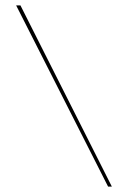

<svg xmlns="http://www.w3.org/2000/svg" viewBox="-20 -650 476 714"><path d="M382 44 40 -630H56L396 44Z"/></svg>

Font: Smooch Sans Thin Thin
Style: Regular
Weight: 250
Version: Version 1.010